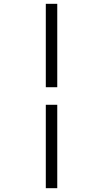

<svg xmlns="http://www.w3.org/2000/svg" viewBox="-20 -843 540 1006"><path d="M220 -386V-823H280V-386ZM220 143V-294H280V143Z"/></svg>

Font: Iosevka Slab Light
Style: Regular
Weight: 300
Monospace: yes
Designer: Belleve Invis
Foundry: Belleve Invis
Version: Version 11.1.0; ttfautohint (v1.8.3)